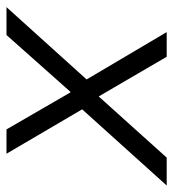

<svg xmlns="http://www.w3.org/2000/svg" viewBox="0 -543 534 592"><g transform="rotate(-90 267.0 -247.0)"><path d="M-9 0 236 -272 241 -235 89 -494H164L278 -297H280L455 -494H541L310 -238L305 -269L464 0H388L266 -209H265L77 0Z"/></g></svg>

Font: Nunito Sans 7pt Light
Style: Italic
Weight: 300
Italic angle: -9°
Designer: Vernon Adams
Foundry: Vernon Adams
Version: Version 3.101;gftools[0.9.27]